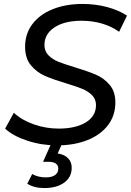

<svg xmlns="http://www.w3.org/2000/svg" viewBox="-20 -728 663 972"><path d="M6 -77 50 -157Q90 -120 151 -98.5Q212 -77 277 -77Q363 -77 414.5 -108.5Q466 -140 466 -196Q466 -226 446 -246Q426 -266 397 -278Q368 -290 315 -306Q248 -326 207 -344Q166 -362 136.5 -397.5Q107 -433 107 -491Q107 -557 144 -606Q181 -655 247 -681.5Q313 -708 398 -708Q463 -708 521.5 -692.5Q580 -677 623 -649L583 -567Q544 -595 495.5 -609Q447 -623 393 -623Q307 -623 256 -589.5Q205 -556 205 -500Q205 -469 225.5 -448Q246 -427 276.5 -415Q307 -403 360 -387Q426 -367 466.5 -349.5Q507 -332 535.5 -298Q564 -264 564 -210Q564 -143 526.5 -94Q489 -45 422 -18.5Q355 8 268 8Q190 8 117.5 -16Q45 -40 6 -77ZM118 202 143 153Q173 170 212 170Q243 170 259 158Q275 146 275 126Q275 91 224 91H198L242 -7H297L272 49Q306 54 324.5 73Q343 92 343 121Q343 169 305 196.5Q267 224 205 224Q152 224 118 202Z"/></svg>

Font: Montserrat Alternates Medium
Style: Italic
Weight: 500
Italic angle: -11.3°
Designer: Julieta Ulanovsky
Foundry: Julieta Ulanovsky
Version: Version 7.200